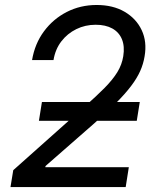

<svg xmlns="http://www.w3.org/2000/svg" viewBox="-20 -758 639 778"><path d="M22.5 0 33.7 -68.4 321.3 -324.7Q371.1 -368.7 404.1 -402.1Q437 -435.5 455.6 -465.8Q474.1 -496.1 479.5 -530.3Q485.8 -570.3 474.1 -598.9Q462.4 -627.4 435.1 -642.6Q407.7 -657.7 367.7 -657.7Q325.2 -657.7 289.1 -639.9Q252.9 -622.1 228.5 -590.3Q204.1 -558.6 196.8 -514.6H109.9Q121.1 -581.1 158.2 -631.1Q195.3 -681.2 250.5 -709.5Q305.7 -737.8 371.6 -737.8Q438 -737.8 485.1 -710.2Q532.2 -682.6 554.2 -635.7Q576.2 -588.9 565.9 -529.8Q561 -499 547.9 -469.7Q534.7 -440.4 511 -409.2Q487.3 -377.9 450.4 -340.8Q413.6 -303.7 360.4 -256.8L164.6 -85.4L163.6 -80.6H502L489.3 0ZM137.7 -268.6 149.9 -344.7H546.4L534.2 -268.6Z"/></svg>

Font: Inter 18pt
Style: Italic
Weight: 400
Italic angle: -9.3988°
Designer: Rasmus Andersson
Foundry: rsms
Version: Version 4.001;git-66647c0bb